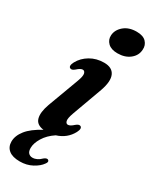

<svg xmlns="http://www.w3.org/2000/svg" viewBox="-246 -767 844 1051"><g transform="rotate(30 175.5 -242.0)"><path d="M250 -554.5Q210 -554.5 189.5 -574.5Q169 -594.5 171 -623Q173 -657.5 203.5 -683.8Q234 -710 283.5 -710Q324.5 -710 343.8 -689.8Q363 -669.5 360.5 -641Q359 -604 328.2 -579.2Q297.5 -554.5 250 -554.5ZM205 -147.5Q191.5 -110 195.2 -95Q199 -80 211 -80Q225 -80 246 -99.5Q263 -114 274 -109Q289.5 -101 274 -71Q245 -16.5 182.5 3Q141 30.5 119.5 66Q98 101.5 98 131.5Q98 153 107.8 163Q117.5 173 132.5 173Q161.5 173 187.5 146.5Q201.5 135.5 210.5 138.5Q216 140 218 146.5Q220 153 211.5 164.5Q195 188.5 160.5 207Q126 225.5 83 225.5Q36.5 225.5 13 206.2Q-10.5 187 -10.5 153.5Q-10.5 116.5 18.5 80Q47.5 43.5 109.5 10.5Q64 5 54.5 -29.5Q45 -64 65.5 -121L137.5 -315Q151.5 -352.5 147.5 -367.5Q143.5 -382.5 131.5 -382.5Q117.5 -382.5 96.5 -363Q79.5 -348.5 68.5 -354Q53 -361.5 68.5 -391.5Q88.5 -428.5 127 -451.2Q165.5 -474 214 -474Q265 -474 281.2 -439Q297.5 -404 274 -337Z"/></g></svg>

Font: Fraunces 9pt S000 SemiBold
Style: Italic
Weight: 600
Italic angle: -16°
Version: Version 1.000; ttfautohint (v1.8.3)